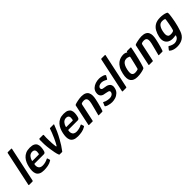

<svg xmlns="http://www.w3.org/2000/svg" viewBox="276 -2065 3553 3553"><g transform="rotate(-45 2052.5 -288.5)"><path d="M5 -11 151 -697Q154 -708 165 -708H251Q265 -708 262 -697L116 -11Q113 0 101 0H15Q3 0 5 -11Z M247 -237Q257 -284 275.5 -327Q294 -370 325 -405Q356 -440 400.5 -460Q445 -480 508 -480Q572 -480 606.5 -461.5Q641 -443 654 -412.5Q667 -382 666 -345.5Q665 -309 657 -273Q649 -232 637 -220Q625 -208 607 -208H365Q360 -208 357.5 -206Q355 -204 353 -196Q347 -161 355 -133.5Q363 -106 385.5 -90.5Q408 -75 447 -75Q482 -75 518 -84.5Q554 -94 573 -105Q585 -111 591.5 -112.5Q598 -114 602 -100L613 -63Q617 -53 613.5 -49.5Q610 -46 599 -40Q560 -15 507.5 -5Q455 5 405 5Q341 5 304 -14Q267 -33 251.5 -66Q236 -99 236 -143Q236 -187 247 -237ZM549 -291Q554 -314 553.5 -332.5Q553 -351 546.5 -365Q540 -379 525 -387Q510 -395 487 -395Q462 -395 442.5 -385.5Q423 -376 409 -360.5Q395 -345 385.5 -327Q376 -309 371 -292Q367 -279 367.5 -275Q368 -271 374 -271Q413 -271 453 -271Q493 -271 533 -271Q541 -271 544 -274.5Q547 -278 549 -291Z M811 0Q803 0 801 -6Q784 -47 775 -95Q766 -143 759 -190Q747 -270 744 -333Q741 -396 743 -443Q744 -456 746.5 -464Q749 -472 758 -472H847Q853 -472 856.5 -468.5Q860 -465 859 -460Q855 -429 855.5 -391.5Q856 -354 857 -308Q858 -274 859.5 -246Q861 -218 864 -196Q867 -174 869 -157Q871 -146 877 -147Q883 -148 887 -157Q899 -174 914.5 -205.5Q930 -237 952 -283Q975 -334 994.5 -383.5Q1014 -433 1024 -466Q1027 -471 1031 -471H1128Q1134 -471 1132 -464Q1110 -403 1079 -334Q1048 -265 1008 -195Q982 -147 952 -100Q922 -53 885 -5Q881 1 876 1Z M1134 -237Q1144 -284 1162.5 -327Q1181 -370 1212 -405Q1243 -440 1287.5 -460Q1332 -480 1395 -480Q1459 -480 1493.5 -461.5Q1528 -443 1541 -412.5Q1554 -382 1553 -345.5Q1552 -309 1544 -273Q1536 -232 1524 -220Q1512 -208 1494 -208H1252Q1247 -208 1244.5 -206Q1242 -204 1240 -196Q1234 -161 1242 -133.5Q1250 -106 1272.5 -90.5Q1295 -75 1334 -75Q1369 -75 1405 -84.5Q1441 -94 1460 -105Q1472 -111 1478.5 -112.5Q1485 -114 1489 -100L1500 -63Q1504 -53 1500.5 -49.5Q1497 -46 1486 -40Q1447 -15 1394.5 -5Q1342 5 1292 5Q1228 5 1191 -14Q1154 -33 1138.5 -66Q1123 -99 1123 -143Q1123 -187 1134 -237ZM1436 -291Q1441 -314 1440.5 -332.5Q1440 -351 1433.5 -365Q1427 -379 1412 -387Q1397 -395 1374 -395Q1349 -395 1329.5 -385.5Q1310 -376 1296 -360.5Q1282 -345 1272.5 -327Q1263 -309 1258 -292Q1254 -279 1254.5 -275Q1255 -271 1261 -271Q1300 -271 1340 -271Q1380 -271 1420 -271Q1428 -271 1431 -274.5Q1434 -278 1436 -291Z M1586 0Q1582 0 1577.5 -2Q1573 -4 1575 -11Q1597 -115 1619 -218.5Q1641 -322 1663 -426Q1665 -436 1672.5 -440.5Q1680 -445 1700 -451Q1713 -455 1740 -461Q1767 -467 1797.5 -471.5Q1828 -476 1853 -476Q1913 -476 1948.5 -458.5Q1984 -441 1999.5 -409.5Q2015 -378 2015.5 -337.5Q2016 -297 2006 -251Q1998 -212 1987.5 -169.5Q1977 -127 1966 -88.5Q1955 -50 1945 -21Q1940 -5 1936 -2.5Q1932 0 1920 0H1838Q1829 0 1832 -10Q1833 -15 1839 -37Q1845 -59 1853 -90Q1861 -121 1869.5 -153.5Q1878 -186 1884.5 -212.5Q1891 -239 1894 -251Q1906 -303 1902 -333Q1898 -363 1880.5 -376Q1863 -389 1832 -389Q1816 -389 1803.5 -387Q1791 -385 1779 -381Q1772 -380 1766.5 -374Q1761 -368 1758 -355Q1741 -274 1723 -188Q1705 -102 1686 -15Q1685 -10 1683 -5Q1681 0 1675 0Z M2059 -106Q2062 -115 2067.5 -114Q2073 -113 2078 -109Q2092 -100 2114 -93Q2136 -86 2159.5 -82.5Q2183 -79 2201 -79Q2224 -79 2244 -85.5Q2264 -92 2279 -105.5Q2294 -119 2299 -141Q2303 -159 2296.5 -169.5Q2290 -180 2269.5 -187Q2249 -194 2211 -200Q2190 -202 2167 -208.5Q2144 -215 2126 -230Q2108 -245 2099.5 -271.5Q2091 -298 2100 -341Q2110 -385 2142 -415Q2174 -445 2221 -461Q2268 -477 2321 -477Q2338 -477 2362.5 -473Q2387 -469 2411 -461Q2435 -453 2450 -439Q2456 -434 2456 -430.5Q2456 -427 2452 -421L2420 -365Q2415 -354 2402 -360Q2390 -368 2372.5 -376Q2355 -384 2336.5 -389Q2318 -394 2303 -394Q2262 -394 2237 -379.5Q2212 -365 2207 -344Q2203 -324 2211.5 -312.5Q2220 -301 2237.5 -296Q2255 -291 2278 -289Q2299 -288 2324 -281Q2349 -274 2370 -259.5Q2391 -245 2401.5 -218.5Q2412 -192 2403 -151Q2391 -92 2354.5 -57.5Q2318 -23 2272.5 -9Q2227 5 2185 5Q2167 5 2138.5 1Q2110 -3 2083 -12Q2056 -21 2038 -34Q2032 -40 2035 -48Z M2455 -11 2601 -697Q2604 -708 2615 -708H2701Q2715 -708 2712 -697L2566 -11Q2563 0 2551 0H2465Q2453 0 2455 -11Z M2847 6Q2749 6 2709 -51Q2669 -108 2696 -229Q2712 -305 2741 -353Q2770 -401 2805.5 -427.5Q2841 -454 2878.5 -464.5Q2916 -475 2952 -475Q2978 -475 3001.5 -466Q3025 -457 3033 -448L3037 -463Q3039 -469 3042 -470Q3045 -471 3051 -471H3135Q3147 -471 3147 -461Q3143 -438 3135 -399.5Q3127 -361 3116.5 -314.5Q3106 -268 3094 -219Q3082 -170 3069 -125Q3056 -80 3045 -47Q3041 -37 3035 -31Q3029 -25 3008 -19Q2984 -10 2939.5 -2Q2895 6 2847 6ZM2871 -80Q2883 -80 2897 -82Q2911 -84 2922 -86.5Q2933 -89 2938 -90Q2944 -92 2948 -95.5Q2952 -99 2954 -107Q2960 -130 2966.5 -156Q2973 -182 2979.5 -209Q2986 -236 2992 -262Q2998 -288 3003 -310Q3008 -332 3011 -348Q3013 -355 3011 -359Q3009 -363 3003 -365Q2991 -370 2974 -375.5Q2957 -381 2938 -381Q2923 -381 2905 -376Q2887 -371 2869 -355.5Q2851 -340 2835 -309.5Q2819 -279 2808 -229Q2790 -144 2807.5 -112Q2825 -80 2871 -80Z M3159 0Q3155 0 3150.5 -2Q3146 -4 3148 -11Q3170 -115 3192 -218.5Q3214 -322 3236 -426Q3238 -436 3245.5 -440.5Q3253 -445 3273 -451Q3286 -455 3313 -461Q3340 -467 3370.5 -471.5Q3401 -476 3426 -476Q3486 -476 3521.5 -458.5Q3557 -441 3572.5 -409.5Q3588 -378 3588.5 -337.5Q3589 -297 3579 -251Q3571 -212 3560.5 -169.5Q3550 -127 3539 -88.5Q3528 -50 3518 -21Q3513 -5 3509 -2.5Q3505 0 3493 0H3411Q3402 0 3405 -10Q3406 -15 3412 -37Q3418 -59 3426 -90Q3434 -121 3442.5 -153.5Q3451 -186 3457.5 -212.5Q3464 -239 3467 -251Q3479 -303 3475 -333Q3471 -363 3453.5 -376Q3436 -389 3405 -389Q3389 -389 3376.5 -387Q3364 -385 3352 -381Q3345 -380 3339.5 -374Q3334 -368 3331 -355Q3314 -274 3296 -188Q3278 -102 3259 -15Q3258 -10 3256 -5Q3254 0 3248 0Z M3654 -242Q3669 -309 3699 -362.5Q3729 -416 3782 -447Q3835 -478 3919 -478Q3959 -478 3996 -471.5Q4033 -465 4059 -454Q4079 -446 4082 -435.5Q4085 -425 4083 -401Q4075 -322 4056 -226.5Q4037 -131 4004 -36Q3975 51 3913.5 91Q3852 131 3760 131Q3723 131 3682 120.5Q3641 110 3609 83Q3606 79 3604.5 73Q3603 67 3608 61Q3612 57 3618 48.5Q3624 40 3631 32Q3638 24 3641 20Q3649 9 3653.5 8.5Q3658 8 3665 14Q3676 22 3694 30Q3712 38 3733 44Q3754 50 3770 50Q3790 50 3812.5 43.5Q3835 37 3855.5 21.5Q3876 6 3887 -24Q3887 -25 3887.5 -26.5Q3888 -28 3889 -29Q3891 -36 3888 -39.5Q3885 -43 3876 -41Q3864 -38 3845.5 -36Q3827 -34 3809 -34Q3753 -34 3712.5 -57Q3672 -80 3655.5 -127Q3639 -174 3654 -242ZM3773 -259Q3764 -218 3765.5 -185.5Q3767 -153 3783.5 -134.5Q3800 -116 3837 -116Q3853 -116 3869.5 -118Q3886 -120 3899 -125Q3908 -128 3914 -134Q3920 -140 3922 -148Q3929 -170 3936 -201Q3943 -232 3949 -264.5Q3955 -297 3959.5 -324.5Q3964 -352 3966 -368Q3968 -374 3967 -382Q3966 -390 3960 -393Q3951 -398 3935.5 -401Q3920 -404 3899 -404Q3845 -404 3815.5 -363.5Q3786 -323 3773 -259Z"/></g></svg>

Font: Glory SemiBold
Style: Italic
Weight: 600
Italic angle: -12°
Designer: Robert Leuschke
Foundry: Robert Leuschke
Version: Version 1.011